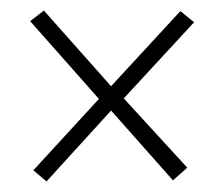

<svg xmlns="http://www.w3.org/2000/svg" viewBox="-20 -384 421 363"><path d="M167 -197 37 -344 63 -364 190 -221 321 -363 347 -342 214 -198 334 -67 307 -43 190 -175 68 -41 43 -62Z"/></svg>

Font: Genos Light
Style: Italic
Weight: 300
Italic angle: -8°
Designer: Robert E. Leuschke
Foundry: Robert E. Leuschke
Version: Version 1.010